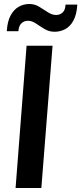

<svg xmlns="http://www.w3.org/2000/svg" viewBox="-20 -941 407 961"><path d="M58 0 113 -712H243L187 0ZM14 -785Q17 -834 33 -863.5Q49 -893 73.5 -907Q98 -921 127 -921Q154 -921 176.5 -907Q199 -893 220 -879.5Q241 -866 261 -866Q280 -866 293.5 -878.5Q307 -891 308 -918H367Q364 -869 348 -839Q332 -809 307 -795.5Q282 -782 253 -782Q226 -782 203.5 -795.5Q181 -809 160.5 -823Q140 -837 120 -837Q101 -837 87.5 -824.5Q74 -812 72 -785Z"/></svg>

Font: Muli
Style: Bold Italic
Weight: 700
Italic angle: -4.541°
Designer: Vernon Adams
Foundry: Vernon Adams
Version: Version 2.100; ttfautohint (v1.8.1.43-b0c9)